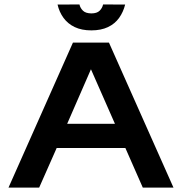

<svg xmlns="http://www.w3.org/2000/svg" viewBox="-20 -854 828 874"><path d="M769.7 0H630L550.7 -180.3H238L158.3 0H18.7L312 -660H476ZM285.7 -290.3H503.3L394 -538.7ZM395.7 -715.7Q351.7 -715.7 320.2 -730.7Q288.7 -745.7 269.2 -772.5Q249.7 -799.3 242 -833.3L341.7 -833.7Q345.3 -817.3 357.7 -805.3Q370 -793.3 395.7 -793Q421.3 -793 433.5 -805.2Q445.7 -817.3 449.3 -833.7L549.7 -833.3Q541.3 -799.3 522.2 -772.5Q503 -745.7 471.5 -730.7Q440 -715.7 395.7 -715.7Z"/></svg>

Font: Nata Sans
Style: Regular
Weight: 400
Designer: Daniel Uzquiano Cruz
Version: Version 1.001